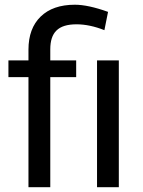

<svg xmlns="http://www.w3.org/2000/svg" viewBox="-20 -780 594 800"><path d="M189.5 0V-458.5H297.4V-528.3H189.5V-574.2C189.5 -644 221.2 -678.7 298.8 -678.7C335.4 -678.7 374.5 -670.4 415 -654.3L430.2 -730.5C374.5 -750.5 328.6 -760.3 292 -760.3C230.5 -760.3 183.1 -743.7 149.4 -710.9C115.7 -678.2 98.6 -632.3 98.6 -573.2V-528.3H15.1V-458.5H98.6V0ZM475.1 -528.3H384.3V0H475.1Z"/></svg>

Font: Roboto
Style: Regular
Weight: 400
Designer: Google
Version: Version 2.137; 2017